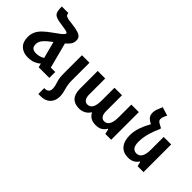

<svg xmlns="http://www.w3.org/2000/svg" viewBox="-34 -1488 2459 2459"><g transform="rotate(45 1195.0 -258.5)"><path d="M416 0 403 -51H399Q376 -27 332 -8.5Q288 10 224 10Q144 10 93 -37Q42 -84 42 -175Q42 -225 60 -267.5Q78 -310 121.5 -353Q165 -396 240 -448Q291 -483 316.5 -504Q342 -525 351 -536.5Q360 -548 360 -556Q360 -563 351.5 -568.5Q343 -574 316.5 -580Q290 -586 235 -593Q182 -600 150 -610Q118 -620 102 -637.5Q86 -655 80.5 -684.5Q75 -714 75 -760H194Q194 -739 203.5 -726.5Q213 -714 241 -707Q269 -700 326 -694Q403 -685 444.5 -671Q486 -657 501 -636Q516 -615 516 -586Q516 -564 510.5 -544.5Q505 -525 488 -503.5Q471 -482 438 -453L529 -107H609V0ZM179 -184Q179 -140 200.5 -120.5Q222 -101 266 -101Q296 -101 326 -109.5Q356 -118 381 -134L321 -363Q248 -309 213.5 -268.5Q179 -228 179 -184Z M699 -175V-501H835V-175Q835 -145 840 -109Q845 -73 855 -42Q864 -12 869 16Q874 44 874 73Q874 151 827 198Q780 245 698 245H655V138H673Q700 138 719 120.5Q738 103 738 71Q738 47 733 22Q728 -3 717 -35Q707 -65 703 -96.5Q699 -128 699 -175Z M1153 9Q1071 9 1027.5 -38Q984 -85 984 -178V-501H1120V-212Q1120 -158 1140 -130.5Q1160 -103 1193 -103Q1288 -103 1288 -269V-501H1424V-214Q1424 -158 1444.5 -130.5Q1465 -103 1498 -103Q1593 -103 1593 -274V-501H1729V0H1623L1607 -70H1599Q1581 -35 1545 -13Q1509 9 1455 9Q1401 9 1365 -12Q1329 -33 1310 -71H1302Q1282 -35 1242.5 -13Q1203 9 1153 9Z M2075 -556V-541Q2040 -468 2017 -387Q1994 -306 1994 -227Q1994 -165 2016.5 -134.5Q2039 -104 2080 -104Q2128 -104 2153.5 -145Q2179 -186 2179 -274V-501H2315V0H2208L2192 -64H2186Q2165 -30 2129.5 -10Q2094 10 2042 10Q1954 10 1905 -47Q1856 -104 1856 -208Q1856 -283 1882 -357Q1908 -431 1948 -500L1916 -519Q1858 -554 1858 -615Q1858 -637 1861.5 -655.5Q1865 -674 1873 -693L1901 -762L2018 -726L1998 -684Q1987 -659 1987 -634Q1987 -617 1997 -604Q2007 -591 2036 -577Z"/></g></svg>

Font: Noto Sans Armenian SemiCondensed
Style: Bold
Weight: 700
Width: 4
Designer: Monotype Design Team
Foundry: Monotype Imaging Inc.
Version: Version 2.008; ttfautohint (v1.8.4.7-5d5b)